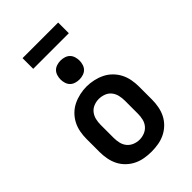

<svg xmlns="http://www.w3.org/2000/svg" viewBox="-272 -1033 1144 1144"><g transform="rotate(-45 300.0 -461.0)"><path d="M300 8Q271 8 241.5 3Q212 -2 185.5 -15Q159 -28 137.5 -49Q116 -70 103 -96Q90 -122 84.5 -151.5Q79 -181 79 -210V-320Q79 -349 84.5 -378.5Q90 -408 103.5 -434Q117 -460 138 -481Q159 -502 185.5 -515Q212 -528 241.5 -534.5Q271 -541 300 -541Q329 -541 358.5 -534.5Q388 -528 414.5 -515Q441 -502 462 -481Q483 -460 496.5 -434Q510 -408 515.5 -378.5Q521 -349 521 -320V-210Q521 -181 515.5 -151.5Q510 -122 497 -96Q484 -70 462.5 -49Q441 -28 414.5 -15Q388 -2 358.5 3Q329 8 300 8ZM300 -93Q322 -93 343 -101.5Q364 -110 378 -127Q392 -144 397 -166Q402 -188 402 -210V-320Q402 -342 397 -364Q392 -386 378 -403.5Q364 -421 342.5 -429Q321 -437 299 -437Q277 -437 256 -428.5Q235 -420 221.5 -402.5Q208 -385 203 -363.5Q198 -342 198 -320V-210Q198 -188 203 -166Q208 -144 222 -127Q236 -110 257 -101.5Q278 -93 300 -93ZM300 -600Q284 -600 268 -605Q252 -610 241 -621Q230 -632 225 -648Q220 -664 220 -680Q220 -696 225 -712Q230 -728 241 -739Q252 -750 268 -755Q284 -760 300 -760Q316 -760 332 -755Q348 -750 359 -739Q370 -728 375 -712Q380 -696 380 -680Q380 -664 375 -648Q370 -632 359 -621Q348 -610 332 -605Q316 -600 300 -600ZM150 -840V-930H450V-840Z"/></g></svg>

Font: Iosevka Slab Extended
Style: Bold
Weight: 700
Width: 7
Monospace: yes
Designer: Belleve Invis
Foundry: Belleve Invis
Version: Version 11.1.0; ttfautohint (v1.8.3)